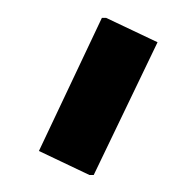

<svg xmlns="http://www.w3.org/2000/svg" viewBox="-20 -766 224 219"><path d="M101.1 -745.6 159.7 -717.8 86.9 -566.4H82L24.4 -593.8L96.2 -745.6Z"/></svg>

Font: Nova Square
Style: Book
Weight: 400
Designer: Wojciech Kalinowski "wmk69" (wmk69@o2.pl)
Foundry: Wojciech Kalinowski "wmk69" (wmk69@o2.pl)
Version: Version 3.1.0; 2021-05-23